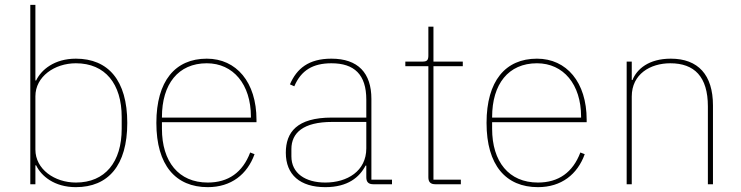

<svg xmlns="http://www.w3.org/2000/svg" viewBox="-20 -760 3056 792"><path d="M105 0H126V-78H129C150 -34 204 12 293 12C426 12 505 -77 505 -253C505 -429 426 -518 293 -518C204 -518 150 -472 129 -428H126V-740H105ZM293 -7C205 -7 126 -62 126 -143V-363C126 -444 205 -499 293 -499C414 -499 482 -414 482 -277V-229C482 -92 414 -7 293 -7Z M837 12C934 12 1000 -41 1030 -124L1012 -131C981 -49 922 -7 837 -7C717 -7 648 -93 648 -229V-256H1038V-266C1038 -421 955 -518 833 -518C703 -518 625 -426 625 -253C625 -78 705 12 837 12ZM833 -499C942 -499 1015 -412 1015 -279V-275H648V-277C648 -413 715 -499 833 -499Z M1597 0V-19H1512V-352C1512 -459 1457 -518 1347 -518C1253 -518 1204 -477 1176 -412L1194 -404C1222 -470 1271 -499 1347 -499C1441 -499 1491 -453 1491 -349V-275H1349C1204 -275 1159 -214 1159 -130C1159 -39 1218 12 1322 12C1415 12 1463 -29 1488 -77H1491V-29C1491 -9 1500 0 1520 0ZM1322 -7C1240 -7 1182 -45 1182 -115V-145C1182 -212 1231 -257 1350 -257H1491V-148C1491 -54 1412 -7 1322 -7Z M1881 0V-19H1768V-487H1889V-506H1768V-650H1747V-531C1747 -513 1742 -506 1724 -506H1652V-487H1747V-29C1747 -9 1756 0 1776 0Z M2199 12C2296 12 2362 -41 2392 -124L2374 -131C2343 -49 2284 -7 2199 -7C2079 -7 2010 -93 2010 -229V-256H2400V-266C2400 -421 2317 -518 2195 -518C2065 -518 1987 -426 1987 -253C1987 -78 2067 12 2199 12ZM2195 -499C2304 -499 2377 -412 2377 -279V-275H2010V-277C2010 -413 2077 -499 2195 -499Z M2586 0V-362C2586 -454 2662 -499 2745 -499C2844 -499 2900 -444 2900 -321V0H2921V-325C2921 -451 2860 -518 2747 -518C2656 -518 2607 -475 2589 -430H2586V-506H2565V0Z"/></svg>

Font: IBM Plex Thai Thin
Style: Regular
Weight: 100
Designer: Mike Abbink, Paul van der Laan, Pieter van Rosmalen, Ben Mitchell, Mark Frömberg
Foundry: Bold Monday
Version: Version 1.0